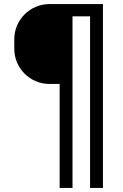

<svg xmlns="http://www.w3.org/2000/svg" viewBox="-20 -720 604 940"><path d="M335 -640H421V200H484V-700H222C127 -700 50 -623 50 -528V-481C50 -386 127 -309 222 -309H272V200H335Z"/></svg>

Font: Abel
Style: Regular
Weight: 400
Designer: Matthew Desmond
Foundry: Matthew Desmond
Version: Version 1.002